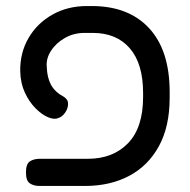

<svg xmlns="http://www.w3.org/2000/svg" viewBox="-20 -606 629 636"><path d="M111 10Q92 10 79 1.5Q66 -7 66 -35Q66 -63 79 -71.5Q92 -80 112 -80H271Q354 -80 404 -131.5Q454 -183 454 -285V-298Q454 -395 410 -446Q366 -497 287 -497H260Q224 -497 194.5 -480Q165 -463 148.5 -437Q132 -411 135 -384Q136 -349 149 -325Q162 -301 192 -285Q206 -276 205.5 -261Q205 -246 195.5 -232.5Q186 -219 173 -215Q160 -209 139.5 -217.5Q119 -226 98 -247Q77 -268 62.5 -299Q48 -330 47 -370Q46 -431 74.5 -480Q103 -529 153.5 -557.5Q204 -586 268 -586H284Q406 -586 474 -512.5Q542 -439 542 -301V-282Q542 -187 506.5 -122Q471 -57 408 -23.5Q345 10 261 10Z"/></svg>

Font: Fredoka
Style: Regular
Weight: 400
Designer: Ben Nathan
Foundry: Milena B. Brandão, Ben Nathan
Version: Version 2.001